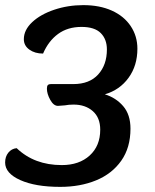

<svg xmlns="http://www.w3.org/2000/svg" viewBox="-34 -720 603 749"><path d="M475 -218Q475 -144 439 -93Q403 -42 341 -16.5Q279 9 201 9Q104 9 45 -17.5Q-14 -44 -14 -86Q-14 -109 -1.5 -124.5Q11 -140 31 -142Q100 -76 207 -76Q275 -76 316 -113.5Q357 -151 357 -214Q357 -261 328 -286.5Q299 -312 253 -312Q234 -312 219 -309Q199 -307 192 -307Q175 -307 162 -330.5Q149 -354 149 -374Q149 -384 152.5 -388Q156 -392 166 -392H252Q315 -392 349 -429.5Q383 -467 383 -527Q383 -567 359 -591Q335 -615 284 -615Q230 -615 192.5 -587.5Q155 -560 134 -511Q102 -511 80.5 -526.5Q59 -542 59 -567Q59 -603 91.5 -633.5Q124 -664 177.5 -682Q231 -700 291 -700Q355 -700 402.5 -678.5Q450 -657 476 -618Q502 -579 502 -530Q502 -464 467.5 -416.5Q433 -369 375 -352Q418 -339 446.5 -306Q475 -273 475 -218Z"/></svg>

Font: Krub SemiBold
Style: Italic
Weight: 600
Italic angle: -8°
Designer: Ekaluck Peanpanawate
Foundry: Cadson Demak Co.,Ltd.
Version: Version 1.000; ttfautohint (v1.6)